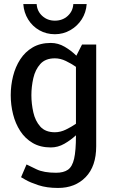

<svg xmlns="http://www.w3.org/2000/svg" viewBox="-20 -720 556 948"><path d="M251 -432Q204 -432 179 -404Q154 -376 144.5 -334Q135 -292 135 -250Q135 -208 144.5 -165.5Q154 -123 179 -95Q204 -67 251 -67Q278 -67 305 -80Q332 -93 355 -109V-390Q332 -406 305 -419Q278 -432 251 -432ZM111 92Q125 99 160.5 116Q196 133 257 133Q294 133 315.5 118Q337 103 346 63.5Q355 24 355 -50V-52Q329 -28 297.5 -10Q266 8 231 8Q179 8 141.5 -14Q104 -36 80 -73Q56 -110 44.5 -156Q33 -202 33 -250Q33 -298 44.5 -344Q56 -390 80 -427Q104 -464 141.5 -486Q179 -508 231 -508Q267 -508 299.5 -489Q332 -470 357 -445L385 -500H455V2Q455 101 403 154.5Q351 208 267 208H266Q211 208 170 194.5Q129 181 106.5 168Q84 155 84 155ZM161 -700Q163 -665 188.5 -641.5Q214 -618 251 -618Q289 -618 314.5 -641.5Q340 -665 342 -700H408Q405 -658 383.5 -624.5Q362 -591 327 -571Q292 -551 251 -551Q209 -551 174.5 -570.5Q140 -590 119 -624Q98 -658 95 -700Z"/></svg>

Font: Epunda Sans Medium
Style: Regular
Weight: 500
Designer: Simon Atzbach
Foundry: typofactur
Version: Version 2.204; ttfautohint (v1.8.4.7-5d5b)